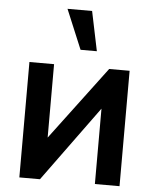

<svg xmlns="http://www.w3.org/2000/svg" viewBox="-55 -849 719 895"><g transform="rotate(5 304.0 -401.0)"><path d="M538 0H422.7V-352.7L165.7 0H69.2V-540H184.5V-196.5L442.3 -540H538ZM224.4 -802.5 301.6 -617.5H377.9L339.5 -802.5Z"/></g></svg>

Font: Tap Sans
Style: Regular
Weight: 400
Designer: Tap Payments
Foundry: Tap Payments
Version: Version 1.001;Glyphs 3.1.2 (3151)